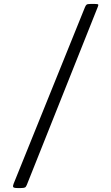

<svg xmlns="http://www.w3.org/2000/svg" viewBox="-20 -800 560 970"><path d="M437 -780H459.5Q474 -780 476 -777.2Q478 -774.5 474 -765L115.5 134Q111.5 144.5 105.8 147.2Q100 150 84.5 150H68.5Q50 150 47 145.2Q44 140.5 48.5 129L409 -763Q413 -773 417.5 -776.5Q422 -780 437 -780Z"/></svg>

Font: Besley* Narrow
Style: Regular
Weight: 400
Width: 4
Designer: Owen Earl
Foundry: indestructible type*
Version: Version 3.000; ttfautohint (v1.8.3)